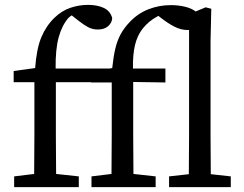

<svg xmlns="http://www.w3.org/2000/svg" viewBox="-20 -767 999 787"><path d="M38 0V-44L120 -54Q120 -94 120.5 -133.5Q121 -173 121 -213V-430H36V-476L124 -488Q130 -568 149.5 -614.5Q169 -661 203 -694Q233 -723 268.5 -735Q304 -747 341 -747Q379 -747 405.5 -734.5Q432 -722 440 -693Q439 -674 423.5 -660Q408 -646 381 -646Q359 -646 340.5 -656Q322 -666 302 -682L274 -704Q267 -700 260 -693Q234 -663 220.5 -614Q207 -565 208 -486H428L440 -488Q445 -536 453 -569Q461 -602 475 -627.5Q489 -653 512 -677Q545 -712 588.5 -729Q632 -746 680 -746Q711 -746 738 -739.5Q765 -733 782 -720L823 -737L846 -731L843 -599V-213Q843 -173 843.5 -133.5Q844 -94 844 -53L926 -44V0H673V-44L754 -53Q754 -94 754.5 -133.5Q755 -173 755 -213V-644Q754 -644 752 -644Q750 -644 748 -644Q722 -644 695.5 -657.5Q669 -671 642 -692L629 -702Q607 -690 592.5 -678Q578 -666 565 -650Q543 -622 533.5 -583Q524 -544 525 -486H658V-429L526 -431V-213Q526 -173 526.5 -133.5Q527 -94 527 -54L618 -44V0H355V-44L437 -54Q437 -94 437.5 -133.5Q438 -173 438 -213V-429H353V-430H209V-213Q209 -173 209.5 -133.5Q210 -94 210 -54L303 -44V0Z"/></svg>

Font: Source Serif 4 SmText
Style: Regular
Weight: 400
Designer: Frank Grießhammer
Foundry: Adobe
Version: Version 4.005;hotconv 1.1.0;makeotfexe 2.6.0